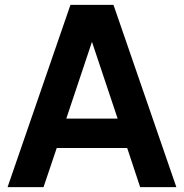

<svg xmlns="http://www.w3.org/2000/svg" viewBox="-20 -765 752 785"><path d="M268 -745H444L701 0H553L500 -160H212L158 0H11ZM461 -280 356 -594 251 -280Z"/></svg>

Font: Evergrow Sans
Style: Bold
Weight: 700
Foundry: 10Web
Version: Version 1.000